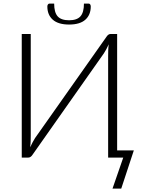

<svg xmlns="http://www.w3.org/2000/svg" viewBox="-20 -902 817 1099"><path d="M589.5 -691.5Q593.5 -698 599.5 -702.8Q605.5 -707.5 613 -707.5H650.5V-41H746L674 177.5H624L685.5 0H599V-581Q599 -597 599.5 -613.8Q600 -630.5 602.5 -648.5Q595.5 -633 588.5 -620.2Q581.5 -607.5 574.5 -596.5L166 -16Q162 -9.5 155.8 -4.8Q149.5 0 142 0H104.5V-707.5H156V-126.5Q156 -110.5 155.5 -93.8Q155 -77 152.5 -59Q159.5 -74.5 166.5 -87.2Q173.5 -100 180.5 -111.5ZM375.5 -786Q420.5 -786 440.5 -808.5Q460.5 -831 460.5 -881.5H487.5Q493 -881.5 496.2 -876.8Q499.5 -872 499.5 -865Q499.5 -817 468.5 -789.2Q437.5 -761.5 375.5 -761.5Q313.5 -761.5 282.2 -789.2Q251 -817 251 -865Q251 -872 254.5 -876.8Q258 -881.5 263.5 -881.5H290Q290 -831 310 -808.5Q330 -786 375.5 -786Z"/></svg>

Font: Lato Light
Style: Regular
Weight: 300
Designer: Lukasz Dziedzic
Foundry: tyPoland Lukasz Dziedzic
Version: Version 2.007; 2014-02-27